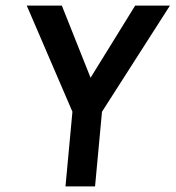

<svg xmlns="http://www.w3.org/2000/svg" viewBox="-20 -669 630 689"><path d="M215 0 239.9 -268 76 -649H201.9L305 -390L465.1 -649H589.9L346 -268L321.1 0Z"/></svg>

Font: Karla
Style: Italic
Weight: 400
Italic angle: -8°
Designer: Jonathan Pinhorn
Version: Version 2.004;gftools[0.9.33]